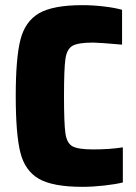

<svg xmlns="http://www.w3.org/2000/svg" viewBox="-20 -716 528 744"><path d="M41 -344Q41 -490 59 -561.5Q77 -633 131 -664.5Q185 -696 300 -696Q340 -696 382.5 -691Q425 -686 453 -678V-543Q362 -551 341 -551Q283 -551 261 -538.5Q239 -526 233.5 -487.5Q228 -449 228 -344Q228 -238 233.5 -199.5Q239 -161 261 -149Q283 -137 341 -137Q405 -137 456 -145V-9Q428 -2 383.5 3Q339 8 300 8Q184 8 130 -23.5Q76 -55 58.5 -126.5Q41 -198 41 -344Z"/></svg>

Font: Saira Semi Condensed ExtraBold
Style: Regular
Weight: 800
Width: 4
Designer: Hector Gatti with collaboration of the Omnibus-Type team
Foundry: Omnibus-Type
Version: Version 1.001; ttfautohint (v1.8)